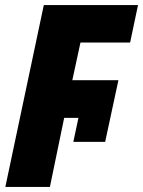

<svg xmlns="http://www.w3.org/2000/svg" viewBox="-20 -734 562 754"><path d="M1 0H176L232 -271H288L268 -177H393L445 -419H264L296 -567H491L522 -714H152Z"/></svg>

Font: Noto Sans Condensed Black
Style: Italic
Weight: 900
Width: 3
Italic angle: -12°
Designer: Monotype Design Team
Foundry: Monotype Imaging Inc.
Version: Version 2.013